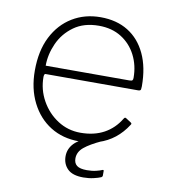

<svg xmlns="http://www.w3.org/2000/svg" viewBox="-80 -608 736 838"><g transform="rotate(10 288.5 -189.0)"><path d="M98 -240Q98 -184 125 -135.5Q152 -87 197.5 -57.5Q243 -28 299 -28Q359 -28 403 -52Q447 -76 474 -121Q477 -126 479.5 -126.5Q482 -127 485 -125L508 -110Q514 -106 509 -100Q486 -64 455 -39.5Q424 -15 385 -2.5Q346 10 299 10Q227 10 172.5 -24Q118 -58 87 -119.5Q56 -181 56 -261Q56 -349 87.5 -411Q119 -473 174 -506.5Q229 -540 299 -540Q370 -540 421 -508.5Q472 -477 500 -417.5Q528 -358 528 -274Q528 -268 527 -261Q526 -254 515 -254H104Q101 -254 99.5 -249.5Q98 -245 98 -240ZM469 -290Q480 -290 483 -293Q486 -296 486 -304Q486 -359 463 -404Q440 -449 398 -475.5Q356 -502 298 -502Q232 -502 187.5 -470Q143 -438 121 -389Q99 -340 99 -290ZM253 84Q253 51 277 26Q301 1 364 -17L398 -8Q348 15 322.5 36Q297 57 297 86Q297 107 310.5 117.5Q324 128 355 128Q378 128 396 123.5Q414 119 420 116Q428 112 428 119V139Q428 144 423 147Q412 152 390.5 157Q369 162 345 162Q297 162 275 140Q253 118 253 84Z"/></g></svg>

Font: Libre Franklin Thin Thin
Style: Regular
Weight: 250
Version: Version 3.000